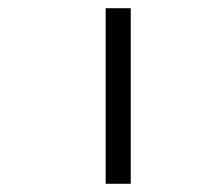

<svg xmlns="http://www.w3.org/2000/svg" viewBox="-20 -496 532 467"><path d="M237 -476H298V-49H237Z"/></svg>

Font: IBM 3270 Semi-Condensed
Style: Condensed
Weight: 400
Monospace: yes
Version: Version 2.3.1